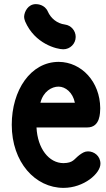

<svg xmlns="http://www.w3.org/2000/svg" viewBox="-20 -892 514 931"><path d="M287 -653C320 -653 347 -680 347 -713C347 -743 325 -769 295 -773C256 -778 226 -804 212 -836C197 -870 162 -872 154 -872C115 -872 98 -834 97 -812C97 -802 99 -797 102 -788C149 -679 256 -653 287 -653ZM264 -472C297 -472 333 -444 343 -394H176C190 -449 231 -472 264 -472ZM466 -366V-368C465 -495 376 -591 265 -592C128 -592 37 -454 37 -287C37 -105 151 19 288 19C387 19 467 -51 467 -98C467 -137 435 -158 407 -158C391 -158 380 -151 366 -141C338 -120 336 -102 288 -101C217 -101 162 -172 157 -274H403C468 -274 465 -348 466 -366Z"/></svg>

Font: LS
Style: Bold
Weight: 700
Designer: BSozoo
Foundry: BSozoo
Version: Version 001.000